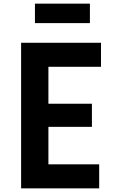

<svg xmlns="http://www.w3.org/2000/svg" viewBox="-20 -1035 640 1055"><path d="M96 0V-800H535V-668H246V-465H485V-338H246V-132H525V0ZM172 -908V-1015H474V-908Z"/></svg>

Font: Martian Mono Condensed SemiBold
Style: Regular
Weight: 600
Width: 3
Designer: Roman Shamin
Foundry: Evil Martians
Version: Version 1.000